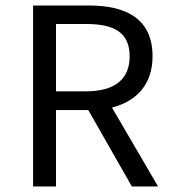

<svg xmlns="http://www.w3.org/2000/svg" viewBox="-20 -676 640 696"><path d="M100 0H183V-277H300L458 0H553L386 -286C475 -309 533 -370 533 -472C533 -608 437 -656 304 -656H100ZM183 -345V-589H292C394 -589 450 -558 450 -472C450 -387 394 -345 292 -345Z"/></svg>

Font: Hasklig
Style: Regular
Weight: 400
Monospace: yes
Designer: Paul D. Hunt, Teo Tuominen
Foundry: Adobe Systems Incorporated
Version: Version 2.030;PS 1.0;hotconv 16.6.51;makeotf.lib2.5.65220